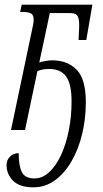

<svg xmlns="http://www.w3.org/2000/svg" viewBox="-20 -556 441 821"><path d="M123 245Q64 245 36 217Q8 189 8 149Q8 129 22.5 114Q37 99 60 99Q60 153 73.5 180Q87 207 128 207Q161 207 190 180.5Q219 154 240.5 108Q262 62 274 2.5Q286 -57 286 -123Q286 -196 263 -228.5Q240 -261 191 -261Q176 -261 164.5 -259Q153 -257 140 -252L87 0H27L114 -414Q124 -457 124 -471Q124 -491 113.5 -498Q103 -505 77 -505H66L73 -536H375L349 -385H316L317 -408Q320 -448 317.5 -468Q315 -488 306 -494Q297 -500 279 -500H193L148 -289Q162 -293 175.5 -295.5Q189 -298 207 -298Q270 -297 308.5 -257Q347 -217 347 -119Q347 -49 331.5 16Q316 81 286.5 132.5Q257 184 215.5 214.5Q174 245 123 245Z"/></svg>

Font: Noto Serif ExtraCondensed Light
Style: Italic
Weight: 300
Width: 2
Italic angle: -12°
Designer: Monotype Design Team
Foundry: Monotype Imaging Inc.
Version: Version 2.014; ttfautohint (v1.8.4.7-5d5b)